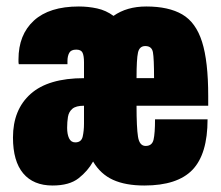

<svg xmlns="http://www.w3.org/2000/svg" viewBox="-20 -560 682 592"><path d="M142 12Q83 12 51.5 -25.5Q20 -63 20 -136Q20 -222 74.5 -270.5Q129 -319 239 -319V-368Q239 -388 234.5 -397.5Q230 -407 215 -407Q199 -407 193.5 -397Q188 -387 188 -372V-362H38Q37 -366 37 -369.5Q37 -373 37 -377Q37 -453 84.5 -496.5Q132 -540 223 -540Q252 -540 279.5 -534Q307 -528 330 -511Q371 -540 431 -540Q500 -540 542 -515.5Q584 -491 603 -431Q622 -371 622 -264V-234H401Q401 -167 405.5 -138.5Q410 -110 429 -110Q449 -110 453.5 -129.5Q458 -149 458 -192H620Q620 -85 573.5 -36.5Q527 12 425 12Q367 12 328.5 -5.5Q290 -23 267 -62Q251 -33 222.5 -10.5Q194 12 142 12ZM401 -319H455Q455 -380 451.5 -399Q448 -418 428 -418Q410 -418 405.5 -398Q401 -378 401 -319ZM212 -121Q231 -121 235 -139Q239 -157 239 -179V-234Q214 -234 203 -224.5Q192 -215 189.5 -199.5Q187 -184 187 -166Q187 -146 193 -133.5Q199 -121 212 -121Z"/></svg>

Font: Archivo ExtraCondensed Black
Style: Regular
Weight: 900
Width: 2
Designer: Hector Gatti
Foundry: Omnibus-Type
Version: Version 2.001; ttfautohint (v1.8.3)